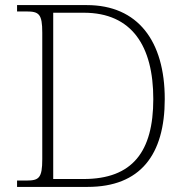

<svg xmlns="http://www.w3.org/2000/svg" viewBox="-20 -734 728 754"><path d="M47 0H324C531 0 627 -126 627 -345C627 -572 522 -714 321 -714H47V-689H84C133 -689 146 -679 146 -606V-109C146 -35 133 -25 84 -25H47ZM308 -31H189V-684H309C498 -684 582 -553 582 -345C582 -138 500 -31 308 -31Z"/></svg>

Font: Noto Serif Lao ExtraLight
Style: Regular
Weight: 200
Designer: Monotype Design Team
Foundry: Monotype Imaging Inc.
Version: Version 2.003